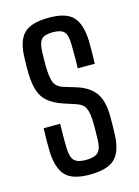

<svg xmlns="http://www.w3.org/2000/svg" viewBox="-98 -664 527 727"><g transform="rotate(-15 165.0 -300.0)"><path d="M162.5 7.2Q95.4 7.2 68 -22.2Q40.5 -51.5 38.3 -118.7Q37.8 -138.4 37.9 -162.5Q38.1 -186.7 39.3 -208H104Q103.1 -178.8 103.1 -154.9Q103.1 -131 103.6 -112.3Q104.7 -76.5 118 -63.4Q131.4 -50.3 162.5 -50.3Q196.3 -50.3 210.5 -63.4Q224.7 -76.5 225.5 -112.3Q225.9 -126.7 226.1 -137.3Q226.3 -147.8 226.5 -158.1Q226.7 -168.4 226.3 -181.2Q225.5 -216.9 217.3 -235.8Q209 -254.7 184 -263.2L135.2 -279.2Q100.2 -291 78.8 -308.3Q57.4 -325.6 47.9 -353.6Q38.3 -381.6 37.1 -425.6Q36.7 -440.3 37.1 -452.9Q37.5 -465.4 37.9 -479.9Q38.7 -548.3 66.8 -577.7Q94.9 -607.2 166.4 -607.2Q234 -607.2 260.9 -578.2Q287.8 -549.3 290.3 -482.5Q290.5 -463.2 290.4 -439.1Q290.3 -415 289.3 -393.6H222.5Q223.4 -409.8 223.4 -427.4Q223.5 -445.1 223.4 -461.4Q223.4 -477.8 222.9 -489.6Q222.2 -524.3 210.2 -537.2Q198.1 -550.1 166.4 -550.1Q134.2 -550.1 122 -537.2Q109.8 -524.3 108.8 -489.6Q108.3 -472.6 107.9 -460.6Q107.4 -448.7 107.8 -430.7Q108.6 -394.7 115.2 -372.4Q121.8 -350 150.8 -340.2L196.5 -326.3Q246.2 -311.8 270.3 -280.1Q294.4 -248.3 294.4 -184.4Q294.4 -168.8 294.2 -150.8Q294 -132.8 293.2 -117.1Q291.6 -51.1 262.6 -22Q233.6 7.2 162.5 7.2Z"/></g></svg>

Font: Big Shoulders Display SC Thin
Style: Regular
Weight: 100
Designer: Patric King
Foundry: XO Type Co
Version: Version 2.002